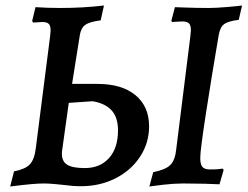

<svg xmlns="http://www.w3.org/2000/svg" viewBox="-20 -667 900 698"><path d="M208 5Q200 4 178 2Q156 0 138 0Q102 0 17 11L31 -44Q72 -52 88.5 -69.5Q105 -87 110 -127L162 -534Q164 -552 164 -556Q164 -574 157 -580.5Q150 -587 134 -587L100 -585L97 -591L109 -641Q154 -638 199 -638Q282 -638 358 -647L346 -593Q306 -588 290 -576.5Q274 -565 270 -538L242 -362H334Q423 -362 472.5 -321Q522 -280 522 -208Q522 -147 489 -97Q456 -47 399.5 -18.5Q343 10 274 10Q245 10 208 5ZM708 -93Q708 -69 716 -60Q724 -51 743 -51Q760 -51 773 -52Q786 -53 790 -54L793 -49L778 3Q764 2 724.5 1Q685 0 645 0Q613 0 574 4.5Q535 9 523 11L537 -41Q582 -50 599.5 -67.5Q617 -85 621 -127L672 -535Q674 -553 674 -557Q674 -575 667 -582Q660 -589 643 -589Q632 -589 620.5 -588Q609 -587 605 -587Q605 -588 604 -589.5Q603 -591 603 -592L616 -641L640 -640Q694 -638 738 -638Q765 -638 806 -641.5Q847 -645 860 -647L848 -595Q809 -590 794.5 -579Q780 -568 775 -539Q750 -393 729 -257Q708 -121 708 -93ZM409 -193Q409 -240 386 -265.5Q363 -291 317 -299L230 -293L206 -121Q205 -116 205 -108Q205 -80 224.5 -68Q244 -56 288 -56Q344 -56 376.5 -92.5Q409 -129 409 -193Z"/></svg>

Font: Alegreya SC Medium
Style: Italic
Weight: 500
Italic angle: -7°
Designer: Juan Pablo del Peral
Foundry: Huerta Tipografica
Version: Version 2.007; ttfautohint (v1.6)